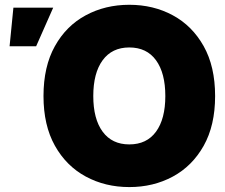

<svg xmlns="http://www.w3.org/2000/svg" viewBox="-20 -759 926 791"><path d="M512.7 11.7Q413.6 11.7 333.3 -31.7Q252.9 -75.2 206.1 -158.9Q159.2 -242.7 159.2 -363.3Q159.2 -484.9 206.1 -568.8Q252.9 -652.8 333.3 -696Q413.6 -739.3 512.7 -739.3Q611.8 -739.3 691.9 -696Q772 -652.8 819.1 -568.8Q866.2 -484.9 866.2 -363.3Q866.2 -242.2 819.1 -158.4Q772 -74.7 691.9 -31.5Q611.8 11.7 512.7 11.7ZM512.7 -164.1Q584.5 -164.1 622.8 -216.6Q661.1 -269 661.1 -363.3Q661.1 -458 622.8 -510.7Q584.5 -563.5 512.7 -563.5Q441.4 -563.5 402.8 -510.7Q364.3 -458 364.3 -363.3Q364.3 -269 402.8 -216.6Q441.4 -164.1 512.7 -164.1ZM19.5 -568.4 35.2 -727.5H199.2L128.9 -568.4Z"/></svg>

Font: Inter Display Black
Style: Regular
Weight: 900
Designer: Rasmus Andersson
Foundry: rsms
Version: Version 4.000;git-a52131595